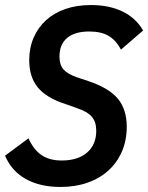

<svg xmlns="http://www.w3.org/2000/svg" viewBox="-28 -730 588 762"><path d="M212 12Q131 12 74.5 -19.5Q18 -51 -8 -112L85 -181Q106 -135 137.5 -114Q169 -93 217 -93Q281 -93 317.5 -124.5Q354 -156 354 -211Q354 -246 336.5 -266.5Q319 -287 277 -301L232 -317Q157 -341 122.5 -382.5Q88 -424 88 -491Q88 -540 105.5 -580.5Q123 -621 155 -650Q187 -679 232 -694.5Q277 -710 333 -710Q405 -710 458 -684.5Q511 -659 540 -609L452 -533Q432 -571 402.5 -588Q373 -605 326 -605Q269 -605 238.5 -579.5Q208 -554 208 -505Q208 -473 224 -454.5Q240 -436 278 -423L323 -408Q404 -381 439.5 -338.5Q475 -296 475 -227Q475 -173 456 -129Q437 -85 402.5 -53.5Q368 -22 319.5 -5Q271 12 212 12Z"/></svg>

Font: IBM Plex Sans Condensed SemiBold
Style: Italic
Weight: 600
Width: 3
Italic angle: -11°
Designer: Mike Abbink, Paul van der Laan, Pieter van Rosmalen
Foundry: Bold Monday
Version: Version 1.3